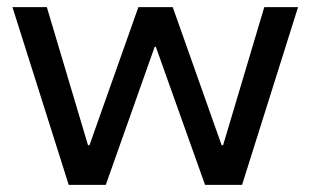

<svg xmlns="http://www.w3.org/2000/svg" viewBox="-20 -520 873 540"><path d="M173.3 0 15 -500H111.7L227.5 -111.7H231.7L369.2 -500H465.8L603.3 -111.7H607.5L723.3 -500H818.3L660.8 0H556.7L418.3 -388.3H415L277.5 0Z"/></svg>

Font: Funnel Display Light
Style: Regular
Weight: 400
Version: Version 1.000